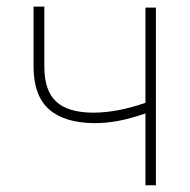

<svg xmlns="http://www.w3.org/2000/svg" viewBox="-20 -553 568 573"><path d="M445.3 0H414.1V-214.4Q367.7 -198.7 332.3 -192.1Q296.9 -185.5 260.7 -185.5Q170.9 -186.5 125.5 -227.5Q80.1 -268.6 80.1 -354.5V-533.2H112.3V-354.5Q112.3 -281.7 148.2 -249.3Q184.1 -216.8 258.8 -216.8Q329.1 -216.8 414.1 -246.1V-530.3H445.3Z"/></svg>

Font: Pretendard Std Thin
Style: Regular
Weight: 100
Designer: Base glyphs from Inter by Rasmus Andersson; Hangeul glyphs from Noto Sans CJK(Source Han Sans) by Jang Soo-young and Kan
Foundry: Kil Hyung-jin
Version: Version 1.309